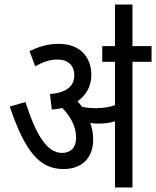

<svg xmlns="http://www.w3.org/2000/svg" viewBox="-20 -825 687 845"><path d="M390 -211C390 -239 385 -263 377 -284C389 -282 401 -281 411 -281C438 -281 462 -284 486 -291V0H563V-553H647V-622H563V-805H486V-622H430V-553H486V-362C459 -353 435 -349 401 -349C379 -349 360 -351 341 -355C335 -363 328 -372 321 -379C358 -405 382 -444 382 -495C382 -575 331 -632 239 -632C186 -632 148 -618 110 -600L135 -533C168 -552 199 -563 233 -563C277 -563 307 -539 307 -494C307 -446 273 -417 200 -411L208 -343C224 -344 239 -346 254 -350C288 -315 315 -271 315 -219C315 -174 290 -152 253 -152C184 -152 137 -237 92 -376L23 -356C90 -158 154 -81 259 -81C337 -81 390 -126 390 -211Z"/></svg>

Font: Noto Sans Devanagari UI Condensed
Style: Regular
Weight: 400
Width: 3
Designer: Jelle Bosma - Monotype Design Team
Foundry: Monotype Imaging Inc.
Version: Version 2.003